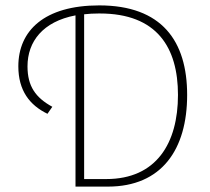

<svg xmlns="http://www.w3.org/2000/svg" viewBox="-20 -692 780 712"><path d="M292 -28V-639C309 -641 327 -642 346 -642H350C562 -642 640 -516 640 -340C640 -161 560 -28 374 -28ZM260 0H380C580 0 674 -138 674 -340C674 -540 580 -672 348 -672C144 -672 48 -578 48 -446C48 -356 90 -302 156 -270L174 -296C112 -330 82 -372 82 -446C82 -538 139 -612 260 -635Z"/></svg>

Font: Source Sans Pro ExtraLight
Style: Regular
Weight: 200
Designer: Paul D. Hunt
Foundry: Adobe Systems Incorporated
Version: Version 3.006;hotconv 1.0.111;makeotfexe 2.5.65597